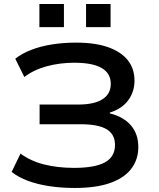

<svg xmlns="http://www.w3.org/2000/svg" viewBox="-20 -926 791 955"><path d="M352 9Q285 9 225.5 0Q166 -9 118 -27Q70 -45 38 -71L82 -162Q132 -125 199.5 -108Q267 -91 348 -91Q452 -91 502 -118.5Q552 -146 552 -205Q552 -258 510.5 -283Q469 -308 382 -308H177V-406H369Q449 -406 490 -432.5Q531 -459 531 -509Q531 -561 486 -587.5Q441 -614 349 -614Q278 -614 213 -596.5Q148 -579 101 -543L56 -634Q89 -660 135.5 -678Q182 -696 238.5 -705Q295 -714 358 -714Q454 -714 518.5 -691Q583 -668 616 -626Q649 -584 649 -525Q649 -470 618 -427.5Q587 -385 526 -366V-362Q595 -345 631.5 -302Q668 -259 668 -195Q668 -132 632.5 -86Q597 -40 527 -15.5Q457 9 352 9ZM408 -791V-906H530V-791ZM176 -791V-906H298V-791Z"/></svg>

Font: Nunito Sans 7pt SemiExpanded SemiBold
Style: Regular
Weight: 600
Width: 6
Designer: Vernon Adams
Foundry: Vernon Adams
Version: Version 3.101;gftools[0.9.27]